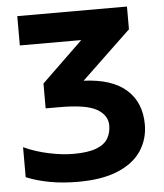

<svg xmlns="http://www.w3.org/2000/svg" viewBox="-52 -760 695 816"><g transform="rotate(-5 295.5 -352.0)"><path d="M520 -714V-617L309 -416Q430 -411 491 -356.5Q552 -302 552 -208Q552 -146 519.5 -96.5Q487 -47 419.5 -18.5Q352 10 248 10Q123 10 28 -29V-157Q78 -134 135 -122Q192 -110 239 -110Q301 -110 336.5 -123.5Q372 -137 386.5 -161.5Q401 -186 401 -217Q401 -261 356 -287Q311 -313 198 -313H138V-419L314 -589H52V-714Z"/></g></svg>

Font: RS Noto Sans
Style: Bold
Weight: 700
Designer: Monotype Design Team
Foundry: Monotype Imaging Inc.
Version: Version 3.10